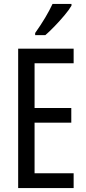

<svg xmlns="http://www.w3.org/2000/svg" viewBox="-20 -1029 442 983"><path d="M357 -66H73V-780H357V-705H157V-476H345V-401H157V-142H357ZM346 -1000Q334 -979 310 -950.5Q286 -922 259.5 -894.5Q233 -867 212 -849H160V-860Q218 -942 249 -1009H346Z"/></svg>

Font: Noto Sans Malayalam UI ExtraCondensed
Style: Regular
Weight: 400
Width: 2
Designer: Jelle Bosma - Monotype Design Team
Foundry: Monotype Imaging Inc.
Version: Version 2.104; ttfautohint (v1.8.4.7-5d5b)